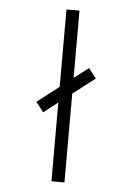

<svg xmlns="http://www.w3.org/2000/svg" viewBox="-51 -721 515 761"><g transform="rotate(5 207.0 -341.0)"><path d="M182.6 1H234.4V-352.5L322.3 -419.9L292 -459L234.4 -415V-682.6H182.6V-375L95.7 -307.6L126 -268.6L182.6 -312.5Z"/></g></svg>

Font: Post No Bills Colombo
Style: Regular
Weight: 500
Designer: Kosala Senevirathne, Siva Puranthara, Lasantha Premarathna, Tharique Azeez
Foundry: Mooniak
Version: Version 1.220 ; ttfautohint (v1.5)